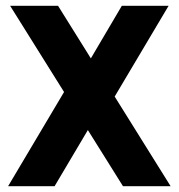

<svg xmlns="http://www.w3.org/2000/svg" viewBox="-20 -645 619 665"><path d="M571 0H406L15 -625H181ZM332 -275 169 0H8L226 -367ZM240 -350 402 -625H564L346 -258Z"/></svg>

Font: Changa ExtraLight SemiBold
Style: Regular
Weight: 600
Version: Version 3.002; ttfautohint (v1.8.2)